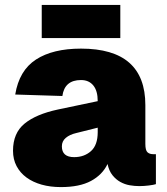

<svg xmlns="http://www.w3.org/2000/svg" viewBox="-20 -750 679 782"><path d="M228 12Q185 12 149.5 2Q114 -8 88 -27Q62 -46 47.5 -73.5Q33 -101 33 -136Q33 -208 80 -246.5Q127 -285 216 -304L378 -338Q378 -380 360 -402Q342 -424 310 -424Q243 -424 234 -359L42 -365Q58 -463 126.5 -507.5Q195 -552 310 -552Q572 -552 572 -322V-164Q572 -138 580.5 -130Q589 -122 604 -122H615V0Q606 3 586 5.5Q566 8 547 8Q528 8 508 4.5Q488 1 470 -9Q452 -19 438 -36.5Q424 -54 418 -82Q397 -38 350.5 -13Q304 12 228 12ZM282 -110Q323 -110 350.5 -134.5Q378 -159 378 -212V-230L290 -208Q264 -202 248 -188.5Q232 -175 232 -154Q232 -110 282 -110ZM150 -595V-730H470V-595Z"/></svg>

Font: Geist Black
Style: Regular
Weight: 400
Designer: Basement.studio, Andrés Briganti, Mateo Zaragoza
Foundry: Basement.studio, Vercel, Andrés Briganti, Guido Ferreyra, Mateo Zaragoza
Version: Version 1.401